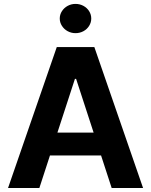

<svg xmlns="http://www.w3.org/2000/svg" viewBox="-20 -943 758 963"><path d="M20.3 0 264.8 -707H453.2L697.6 0H540.1L361.7 -547.4H355.8L177.4 0ZM547 -278V-163.3H169.2V-278ZM279.7 -850Q279.7 -870.1 290.6 -886.9Q301.4 -903.8 319.5 -913.6Q337.6 -923.4 358.7 -923.4Q380.3 -923.4 398.4 -913.6Q416.5 -903.8 427.1 -886.9Q437.7 -870.1 437.7 -850Q437.7 -830.4 427.1 -813.4Q416.5 -796.3 398.4 -786.5Q380.3 -776.7 358.7 -776.7Q337.6 -776.7 319.5 -786.5Q301.4 -796.3 290.6 -813.4Q279.7 -830.4 279.7 -850Z"/></svg>

Font: WEMIX Pretendard Variable
Style: Regular
Weight: 400
Designer: Base glyphs from Inter by Rasmus Andersson; Hangeul glyphs from Noto Sans CJK(Source Han Sans) by Jang Soo-young and Kan
Foundry: Kil Hyung-jin
Version: Version 1.000;Glyphs 3.2 (3208)